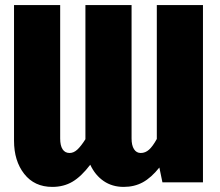

<svg xmlns="http://www.w3.org/2000/svg" viewBox="-20 -715 861 753"><path d="M776 -695V0H617L605 -58Q573 -18 540 0Q507 18 465 18Q420 18 386.5 -5Q353 -28 334 -69Q299 -23 264.5 -2.5Q230 18 185 18Q115 18 75 -33Q35 -84 35 -163V-695H216V-172Q216 -144 225.5 -129.5Q235 -115 253 -115Q269 -115 283.5 -128.5Q298 -142 315 -169V-695H496V-172Q496 -145 505.5 -130Q515 -115 532 -115Q550 -115 564.5 -128Q579 -141 595 -170V-695Z"/></svg>

Font: Fira Sans Condensed ExtraBold
Style: Regular
Weight: 800
Width: 3
Designer: Carrois Corporate & Edenspiekermann AG
Foundry: Carrois Corporate GbR & Edenspiekermann AG
Version: Version 4.203